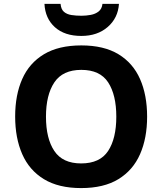

<svg xmlns="http://www.w3.org/2000/svg" viewBox="-20 -959 836 989"><path d="M737.8 -357.9Q737.8 -247.6 701.4 -164.8Q665 -82 589.8 -36.1Q514.6 9.8 397.9 9.8Q281.7 9.8 206.3 -36.1Q130.9 -82 94.5 -165Q58.1 -248 58.1 -358.9Q58.1 -469.7 94.5 -552Q130.9 -634.3 206.5 -679.7Q282.2 -725.1 398.9 -725.1Q515.1 -725.1 590.1 -679.7Q665 -634.3 701.4 -551.8Q737.8 -469.2 737.8 -357.9ZM216.8 -357.9Q216.8 -245.6 259.8 -181.4Q302.7 -117.2 397.9 -117.2Q494.6 -117.2 536.9 -181.4Q579.1 -245.6 579.1 -357.9Q579.1 -470.2 537.1 -534.7Q495.1 -599.1 398.9 -599.1Q303.2 -599.1 260 -534.7Q216.8 -470.2 216.8 -357.9ZM592.8 -939Q587.9 -866.2 534.9 -820.1Q481.9 -773.9 398.9 -773.9Q313 -773.9 262.9 -818.8Q212.9 -863.8 209 -939H292Q294.4 -911.1 309.3 -898.2Q324.2 -885.3 347.9 -881.6Q371.6 -877.9 399.9 -877.9Q423.3 -877.9 447.3 -882.3Q471.2 -886.7 488 -899.9Q504.9 -913.1 507.8 -939Z"/></svg>

Font: Open Sans
Style: Bold
Weight: 700
Designer: Monotype Design Team
Foundry: Monotype Imaging Inc.
Version: Version 3.000; ttfautohint (v1.8.4)